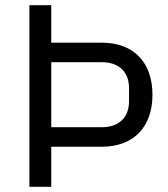

<svg xmlns="http://www.w3.org/2000/svg" viewBox="-20 -718 646 738"><path d="M93 0H177V-154H371C496 -154 566 -232 566 -354C566 -476 496 -554 371 -554H177V-698H93ZM177 -229V-479H371C437 -479 476 -442 476 -379V-329C476 -266 437 -229 371 -229Z"/></svg>

Font: Braiins Sans
Style: Regular
Weight: 400
Designer: Mike Abbink, Paul van der Laan, Pieter van Rosmalen, Jiri Chlebus, Lubos Buracinsky
Foundry: Bold Monday, Sudetype
Version: Version 1.000;hotconv 1.0.109;makeotfexe 2.5.65596